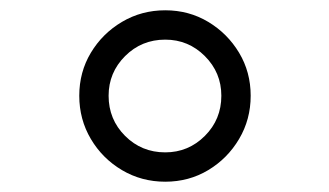

<svg xmlns="http://www.w3.org/2000/svg" viewBox="-20 -687 640 373"><path d="M301 -334Q255 -334 217 -356.5Q179 -379 156.5 -417Q134 -455 134 -501Q134 -547 156.5 -584.5Q179 -622 217 -644.5Q255 -667 301 -667Q347 -667 384.5 -644.5Q422 -622 444.5 -584.5Q467 -547 467 -501Q467 -455 444.5 -417Q422 -379 384.5 -356.5Q347 -334 301 -334ZM301 -391Q346 -391 378 -423Q410 -455 410 -501Q410 -546 378 -578Q346 -610 301 -610Q255 -610 223 -578Q191 -546 191 -501Q191 -455 223 -423Q255 -391 301 -391Z"/></svg>

Font: Epunda Sans
Style: Regular
Weight: 400
Designer: Simon Atzbach
Foundry: typofactur
Version: Version 2.204; ttfautohint (v1.8.4.7-5d5b)